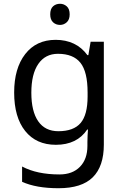

<svg xmlns="http://www.w3.org/2000/svg" viewBox="-20 -757 655 1017"><path d="M275 -546Q328 -546 370.5 -526Q413 -506 443 -465H448L460 -536H530V9Q530 124 471.5 182Q413 240 290 240Q172 240 97 206V125Q176 167 295 167Q364 167 403.5 126.5Q443 86 443 16V-5Q443 -17 444 -39.5Q445 -62 446 -71H442Q388 10 276 10Q172 10 113.5 -63Q55 -136 55 -267Q55 -395 113.5 -470.5Q172 -546 275 -546ZM287 -472Q220 -472 183 -418.5Q146 -365 146 -266Q146 -167 182.5 -114.5Q219 -62 289 -62Q370 -62 407 -105.5Q444 -149 444 -246V-267Q444 -377 406 -424.5Q368 -472 287 -472ZM298 -737Q318 -737 333.5 -723.5Q349 -710 349 -681Q349 -653 333.5 -639Q318 -625 298 -625Q276 -625 261 -639Q246 -653 246 -681Q246 -710 261 -723.5Q276 -737 298 -737Z"/></svg>

Font: Noto Sans Modi
Style: Regular
Weight: 400
Designer: Monotype Design Team
Foundry: Monotype Imaging Inc.
Version: Version 2.003; ttfautohint (v1.8.4.7-5d5b)